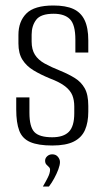

<svg xmlns="http://www.w3.org/2000/svg" viewBox="-20 -523 381 698"><path d="M170 6Q119 6 90 -6.5Q61 -19 50 -48Q39 -77 39 -125V-169H87V-113Q87 -62 105 -43Q123 -24 170 -24Q211 -24 230.5 -44Q250 -64 250 -111V-136Q250 -159 243 -176.5Q236 -194 217 -209Q198 -224 161 -238Q127 -252 101.5 -267.5Q76 -283 61.5 -306Q47 -329 47 -365V-396Q47 -445 76 -474Q105 -503 174 -503Q219 -503 246.5 -490.5Q274 -478 287.5 -450Q301 -422 301 -376V-332H254V-379Q254 -433 234.5 -453Q215 -473 175 -473Q128 -473 111.5 -451Q95 -429 95 -397V-372Q95 -343 107 -324Q119 -305 142.5 -292Q166 -279 201 -265Q230 -253 252.5 -239Q275 -225 288 -202Q301 -179 301 -138V-117Q301 -78 289 -50.5Q277 -23 248.5 -8.5Q220 6 170 6ZM136 155Q146 138 154 122Q162 106 162 94Q162 88 157.5 84Q153 80 148.5 75Q144 70 144 61Q144 52 151.5 45Q159 38 170 38Q183 38 190.5 47Q198 56 198 66Q198 77 192 93Q186 109 177 125.5Q168 142 158 155Z"/></svg>

Font: Alumni Sans Light
Style: Regular
Weight: 300
Version: Version 1.018